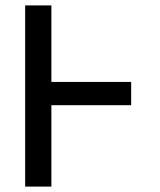

<svg xmlns="http://www.w3.org/2000/svg" viewBox="-20 -690 590 710"><path d="M73 0V-670H170V-387H465V-301H170V0Z"/></svg>

Font: Lode Dark Term
Style: Bold
Weight: 700
Monospace: yes
Designer: Belleve Invis
Foundry: Belleve Invis
Version: Version 29.2.0